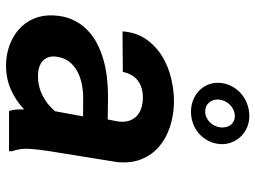

<svg xmlns="http://www.w3.org/2000/svg" viewBox="-124 -702 834 627"><g transform="rotate(90 293.5 -388.0)"><path d="M341.8 0Q337.9 -12.7 337.2 -24.7Q336.4 -36.6 336.9 -49.3Q306.2 -20.5 269.8 -5.1Q233.4 10.3 190.4 9.8Q157.2 9.3 127.2 -1.7Q97.2 -12.7 75 -32.5Q52.7 -52.2 40.5 -80.6Q28.3 -108.9 29.8 -144Q31.2 -179.2 43.2 -206.1Q55.2 -232.9 74.7 -252.9Q94.2 -272.9 119.6 -286.4Q145 -299.8 173.8 -308.1Q202.6 -316.4 233.2 -319.8Q263.7 -323.2 293.5 -323.2L369.6 -322.3L376 -355Q378.9 -374 374.8 -389.2Q370.6 -404.3 360.6 -414.8Q350.6 -425.3 335.4 -430.9Q320.3 -436.5 301.3 -437Q267.1 -438 244.1 -421.6Q221.2 -405.3 214.4 -371.6L82 -370.6Q85 -414.6 106.9 -446.5Q128.9 -478.5 162.1 -499.3Q195.3 -520 235.6 -529.5Q275.9 -539.1 315.4 -538.6Q356.9 -537.6 394 -525.4Q431.2 -513.2 458.3 -490Q485.4 -466.8 499.3 -432.6Q513.2 -398.4 508.8 -353L472.2 -126Q467.8 -97.2 465.6 -67.1Q463.4 -37.1 473.6 -8.8L473.1 0ZM225.1 -94.7Q259.8 -93.8 290.3 -108.9Q320.8 -124 342.8 -150.4L359.4 -241.7L299.3 -242.2Q277.3 -242.2 254.9 -237.8Q232.4 -233.4 213.4 -223.4Q194.3 -213.4 181.2 -196.8Q168 -180.2 164.6 -154.8Q162.6 -139.6 166.5 -128.4Q170.4 -117.2 178.7 -109.9Q187 -102.5 199 -98.6Q210.9 -94.7 225.1 -94.7ZM250 -684.6Q250.5 -706.1 259.8 -724.6Q269 -743.2 283.9 -756.6Q298.8 -770 318.1 -777.3Q337.4 -784.7 358.4 -784.7Q377.9 -784.7 394.8 -777.6Q411.6 -770.5 424.1 -758.1Q436.5 -745.6 443.6 -728.8Q450.7 -711.9 450.2 -692.4Q449.2 -670.9 440.4 -652.8Q431.6 -634.8 417.2 -621.6Q402.8 -608.4 384 -601.3Q365.2 -594.2 344.2 -594.2Q324.7 -594.2 307.4 -600.8Q290 -607.4 277.1 -619.4Q264.2 -631.3 256.8 -647.9Q249.5 -664.6 250 -684.6ZM304.7 -686Q302.7 -667.5 313.7 -654.1Q324.7 -640.6 343.8 -640.6Q354 -640.6 363 -644.8Q372.1 -648.9 378.9 -655.8Q385.7 -662.6 390.1 -671.9Q394.5 -681.2 395.5 -690.9Q396.5 -699.7 394.5 -708.3Q392.6 -716.8 387.9 -723.1Q383.3 -729.5 375.7 -733.4Q368.2 -737.3 358.4 -737.3Q348.1 -737.3 338.9 -733.2Q329.6 -729 322.3 -721.9Q314.9 -714.8 310.3 -705.6Q305.7 -696.3 304.7 -686Z"/></g></svg>

Font: Roboto Mono
Style: Bold Italic
Weight: 700
Designer: Google
Version: Version 2.000985; 2015; ttfautohint (v1.3)